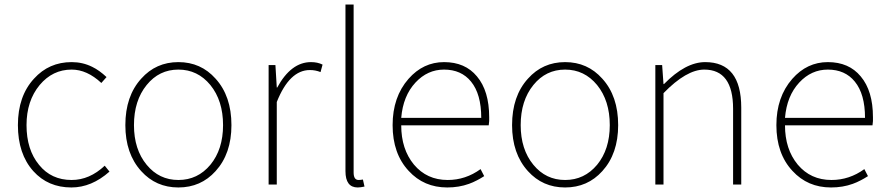

<svg xmlns="http://www.w3.org/2000/svg" viewBox="-20 -814 3913 847"><path d="M127 -59Q59 -135 59 -262Q59 -390 130 -467Q196 -540 296 -540Q345 -540 387 -519Q418 -504 450 -474L427 -448Q364 -507 296 -507Q212 -507 155 -439Q97 -369 97 -262Q97 -154 152 -87Q206 -20 296 -20Q375 -20 442 -83L463 -57Q384 13 295 13Q192 13 127 -59Z M603 -59Q533 -136 533 -262Q533 -390 603 -467Q668 -540 767 -540Q866 -540 931 -467Q1001 -390 1001 -262Q1001 -136 931 -59Q866 13 767 13Q668 13 603 -59ZM908 -87Q964 -155 964 -262Q964 -370 908 -439Q852 -507 767 -507Q682 -507 627 -439Q571 -370 571 -262Q571 -155 627 -87Q682 -20 767 -20Q852 -20 908 -87Z M1165 -527H1195L1201 -428H1203Q1264 -540 1352 -540Q1381 -540 1403 -529L1394 -496Q1372 -505 1347 -505Q1257 -505 1201 -364V0H1165Z M1504 -59V-794H1540V-53Q1540 -20 1562 -20Q1570 -20 1581 -22L1588 9Q1570 13 1558 13Q1504 13 1504 -59Z M1783 -60Q1712 -136 1712 -262Q1712 -386 1782 -466Q1847 -540 1939 -540Q2032 -540 2084 -477Q2138 -413 2138 -297V-280Q2137 -270 2136 -261H1750Q1750 -156 1806 -88Q1863 -20 1955 -20Q2034 -20 2100 -68L2116 -37Q2097 -25 2085 -19Q2066 -9 2049 -3Q2005 13 1953 13Q1850 13 1783 -60ZM2103 -294Q2103 -399 2058 -454Q2015 -507 1939 -507Q1866 -507 1813 -450Q1758 -391 1750 -294Z M2309 -59Q2239 -136 2239 -262Q2239 -390 2309 -467Q2374 -540 2473 -540Q2572 -540 2637 -467Q2707 -390 2707 -262Q2707 -136 2637 -59Q2572 13 2473 13Q2374 13 2309 -59ZM2614 -87Q2670 -155 2670 -262Q2670 -370 2614 -439Q2558 -507 2473 -507Q2388 -507 2333 -439Q2277 -370 2277 -262Q2277 -155 2333 -87Q2388 -20 2473 -20Q2558 -20 2614 -87Z M2871 -527H2901L2907 -443H2909Q3004 -540 3091 -540Q3250 -540 3250 -339V0H3214V-334Q3214 -507 3087 -507Q3008 -507 2907 -403V0H2871Z M3476 -60Q3405 -136 3405 -262Q3405 -386 3475 -466Q3540 -540 3632 -540Q3725 -540 3777 -477Q3831 -413 3831 -297V-280Q3830 -270 3829 -261H3443Q3443 -156 3499 -88Q3556 -20 3648 -20Q3727 -20 3793 -68L3809 -37Q3790 -25 3778 -19Q3759 -9 3742 -3Q3698 13 3646 13Q3543 13 3476 -60ZM3796 -294Q3796 -399 3751 -454Q3708 -507 3632 -507Q3559 -507 3506 -450Q3451 -391 3443 -294Z"/></svg>

Font: Noto Sans CJK TC Thin
Style: Regular
Weight: 250
Designer: Ryoko NISHIZUKA ???? (kana & ideographs); Paul D. Hunt (Latin, Greek & Cyrillic); Wenlong ZHANG ??? (bopomofo); Sandoll 
Foundry: Adobe Systems Incorporated
Version: Version 1.004 January 19, 2016